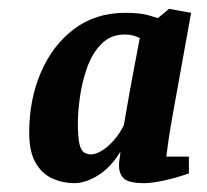

<svg xmlns="http://www.w3.org/2000/svg" viewBox="-20 -684 467 434"><path d="M148 -270Q122 -270 98.5 -280.5Q75 -291 60.5 -316Q46 -341 46 -384Q46 -459 72.5 -520.5Q99 -582 147.5 -618.5Q196 -655 263 -655Q298 -655 317.5 -649Q337 -643 337 -643L362 -664L412 -655L371 -428Q363 -384 359.5 -357Q356 -330 356 -330H407V-292Q375 -281 348.5 -275.5Q322 -270 307 -270Q271 -270 260 -280.5Q249 -291 249 -310Q249 -315 249.5 -319.5Q250 -324 251 -329.5Q252 -335 252 -341Q230 -305 201.5 -287.5Q173 -270 148 -270ZM186 -335Q196 -335 209.5 -343Q223 -351 236.5 -366Q250 -381 260 -401Q260 -401 263.5 -421.5Q267 -442 272.5 -473Q278 -504 284.5 -537.5Q291 -571 296 -598Q288 -602 280 -604Q272 -606 262 -606Q230 -606 209 -584.5Q188 -563 176.5 -530Q165 -497 160.5 -463.5Q156 -430 156 -406Q156 -374 159.5 -359Q163 -344 170 -339.5Q177 -335 186 -335Z"/></svg>

Font: Manuale
Style: Bold Italic
Weight: 700
Italic angle: -11°
Version: Version 1.002